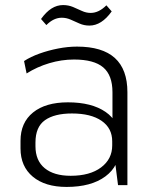

<svg xmlns="http://www.w3.org/2000/svg" viewBox="-20 -731 605 758"><path d="M424 -172V-367Q424 -434 387.5 -465Q351 -496 272 -496Q223 -496 174.5 -481.5Q126 -467 85 -441L75 -490Q101 -507 136 -519.5Q171 -532 209.5 -539.5Q248 -547 284 -547Q384 -547 433.5 -502Q483 -457 483 -367V0H446ZM243 7Q158 7 109.5 -33.5Q61 -74 61 -145V-175Q61 -247 110.5 -287Q160 -327 248 -327Q342 -327 397 -289Q452 -251 452 -180V-148Q452 -76 396 -34.5Q340 7 243 7ZM259 -37Q335 -37 379 -70Q423 -103 423 -157V-173Q423 -225 381 -254Q339 -283 264 -283Q195 -283 157.5 -256.5Q120 -230 120 -168V-154Q120 -97 156.5 -67Q193 -37 259 -37ZM142 -656Q162 -684 183.5 -697.5Q205 -711 229 -711Q250 -711 268 -703.5Q286 -696 303 -688Q320 -680 338 -680Q354 -680 369.5 -687.5Q385 -695 400 -710L421 -686Q401 -658 379 -644Q357 -630 333 -630Q312 -630 294 -638Q276 -646 259 -653.5Q242 -661 224 -661Q208 -661 193 -654Q178 -647 163 -632Z"/></svg>

Font: Pathway Extreme 28pt ExtraLight
Style: Regular
Weight: 250
Designer: Eduardo Rodriguez Tunni
Foundry: Eduardo Rodriguez Tunni
Version: Version 1.001;gftools[0.9.26]